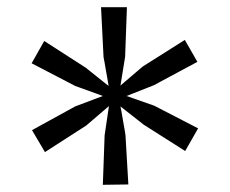

<svg xmlns="http://www.w3.org/2000/svg" viewBox="-20 -830 639 534"><path d="M266 -316 271 -454 283 -535 220 -481 105 -407 69 -468 189 -534 266 -563Q265.5 -563.5 254 -567.5Q242.5 -571.5 227.8 -577Q213 -582.5 201.5 -586.5Q190 -590.5 189 -591L68 -654L103 -716L218 -642L282 -591Q282 -592 280 -603.8Q278 -615.5 275.2 -630.8Q272.5 -646 270.5 -658Q268.5 -670 268 -671L261 -810H333L328 -672L315 -592Q315.5 -592.5 324.5 -600.2Q333.5 -608 345.5 -618.2Q357.5 -628.5 367 -636.5Q376.5 -644.5 377 -645L494 -719L529 -658L408 -593L332 -563L409 -536L531 -473L495 -410L380 -483L315 -534Q315.5 -533.5 317.5 -521.5Q319.5 -509.5 322.2 -494.2Q325 -479 327 -467Q329 -455 329 -454L337 -317Z"/></svg>

Font: Merriweather Sans Light
Style: Regular
Weight: 300
Designer: Eben Sorkin
Foundry: Eben Sorkin
Version: Version 2.001; ttfautohint (v1.8.3)